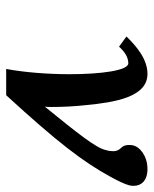

<svg xmlns="http://www.w3.org/2000/svg" viewBox="42 -527 497 621"><g transform="rotate(90 290.5 -216.5)"><path d="M527 -445C482 -445 455 -418 451 -401C449 -396 449 -390 449 -385C449 -375 451 -367 458 -360C463 -355 469 -348 469 -333C469 -327 468 -319 465 -309C458 -278 412 -220 325 -113C326 -120 326 -127 326 -135C326 -171 324 -211 320 -246C311 -340 294 -445 219 -445C173 -445 132 -412 98 -377L131 -353C147 -371 165 -383 185 -383C208 -383 220 -295 220 -193C220 -123 214 -46 203 12H288C442 -156 504 -238 551 -324C565 -349 576 -372 580 -388C581 -393 581 -397 581 -401C581 -425 564 -445 527 -445Z"/></g></svg>

Font: Linux Libertine O
Style: Bold Italic
Weight: 700
Italic angle: -11.5°
Designer: Philipp H. Poll
Foundry: Philipp H. Poll
Version: Version 4.1.0